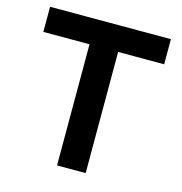

<svg xmlns="http://www.w3.org/2000/svg" viewBox="-106 -809 856 904"><g transform="rotate(15 322.0 -356.5)"><path d="M252.5 0V-590.5H27.5V-713H616.5V-590.5H392V0Z"/></g></svg>

Font: Heraclito SemiBold
Style: Regular
Weight: 600
Designer: Kostas Bartsokas (font) & Cristiano Sobral (main changes)
Foundry: Kostas Bartsokas (font) & Cristiano Sobral (main changes)
Version: Version 1.00;July 8, 2020;FontCreator 13.0.0.2655 64-bit